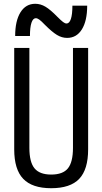

<svg xmlns="http://www.w3.org/2000/svg" viewBox="-20 -983 540 1013"><path d="M250 10Q150 10 102.5 -39.5Q55 -89 55 -195V-730H135V-203Q135 -128 162 -95Q189 -62 250 -62Q312 -62 338.5 -95Q365 -128 365 -203V-730H445V-195Q445 -89 398 -39.5Q351 10 250 10ZM334 -783Q306 -783 280 -799Q254 -815 217 -852Q198 -872 187.5 -879.5Q177 -887 169 -887Q154 -887 146 -863Q138 -839 138 -793H60Q60 -873 88 -918Q116 -963 166 -963Q194 -963 220 -947.5Q246 -932 283 -894Q302 -875 312.5 -867Q323 -859 331 -859Q346 -859 354 -883Q362 -907 362 -953H440Q440 -873 412 -828Q384 -783 334 -783Z"/></svg>

Font: M PLUS Code Latin
Style: Regular
Weight: 400
Designer: Coji Morishita
Foundry: UNDERFOREST DESIGN
Version: Version 1.002; ttfautohint (v1.8.3)